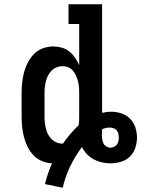

<svg xmlns="http://www.w3.org/2000/svg" viewBox="-20 -755 660 897"><path d="M273 122 190 105Q196 80 204.5 55.5Q213 31 223 8Q199 7 176 -2.5Q153 -12 136.5 -29.5Q120 -47 109 -69Q98 -91 92 -114.5Q86 -138 83.5 -162Q81 -186 81 -210V-320Q81 -345 83.5 -369.5Q86 -394 92.5 -418Q99 -442 110.5 -464Q122 -486 139.5 -503.5Q157 -521 181 -529.5Q205 -538 229 -538Q249 -538 268.5 -532.5Q288 -527 303.5 -514.5Q319 -502 330.5 -485.5Q342 -469 350 -450V-643H300V-735H457V-228Q467 -230 477.5 -231.5Q488 -233 499 -233Q523 -233 546.5 -225.5Q570 -218 587 -201Q604 -184 612 -160.5Q620 -137 620 -112Q620 -112 620 -112Q620 -112 620 -112Q620 -112 620 -112Q620 -112 620 -112Q620 -88 612 -64Q604 -40 586.5 -23Q569 -6 544.5 1Q520 8 496 8Q475 8 455.5 3.5Q436 -1 418 -10.5Q400 -20 386 -35Q372 -50 363 -68Q331 -26 308 22Q285 70 273 122ZM272 -84Q273 -84 273.5 -84Q274 -84 274 -84Q290 -107 308 -128.5Q326 -150 347 -169Q349 -179 349.5 -189.5Q350 -200 350 -210V-320Q350 -334 349 -347.5Q348 -361 344.5 -374.5Q341 -388 335.5 -401Q330 -414 321 -424.5Q312 -435 299 -440.5Q286 -446 272 -446Q258 -446 244.5 -440.5Q231 -435 221 -425Q211 -415 204.5 -402.5Q198 -390 194.5 -376Q191 -362 189.5 -348Q188 -334 188 -320V-210Q188 -196 189.5 -182Q191 -168 194.5 -154Q198 -140 204.5 -127.5Q211 -115 221 -105Q231 -95 244.5 -89.5Q258 -84 272 -84ZM496 -65Q504 -65 512.5 -69Q521 -73 526 -79.5Q531 -86 533 -95Q535 -104 535 -112Q535 -112 535 -112Q535 -112 535 -112Q535 -112 535 -112Q535 -112 535 -112Q535 -121 533 -130.5Q531 -140 525 -146.5Q519 -153 510.5 -156Q502 -159 493 -159Q483 -159 474 -157Q465 -155 457 -151Q457 -144 456.5 -137.5Q456 -131 456 -124Q456 -114 457.5 -104Q459 -94 463.5 -85Q468 -76 477 -70.5Q486 -65 496 -65Z"/></svg>

Font: Iosevka Slab Semibold Extended
Style: Regular
Weight: 600
Width: 7
Monospace: yes
Designer: Belleve Invis
Foundry: Belleve Invis
Version: Version 11.1.0; ttfautohint (v1.8.3)